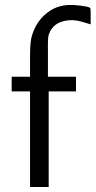

<svg xmlns="http://www.w3.org/2000/svg" viewBox="-20 -754 385 773"><path d="M101 -445V-526Q101 -576 106 -601Q125 -676 185 -713Q210 -728 237 -732Q272 -738 331 -727Q341 -724 343 -722Q345 -720 345 -704V-656Q298 -671 282 -672Q278 -673 272 -673Q196 -673 176 -614Q172 -601 173 -547V-445H286V-386H176V-1H101V-386H27V-445Z"/></svg>

Font: cwTeXYen
Style: Medium
Weight: 500
Version: Version 1.17